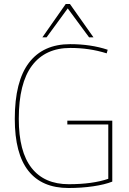

<svg xmlns="http://www.w3.org/2000/svg" viewBox="-20 -931 647 961"><path d="M54 -336Q54 -524 125 -617Q196 -710 331 -710Q435 -710 519 -682L514 -664Q469 -678 424.5 -684.5Q380 -691 332 -691Q207 -691 140.5 -603Q74 -515 74 -336Q74 -172 138 -90.5Q202 -9 324 -9Q443 -9 522 -36V-308H317V-327H542V-22Q504 -7 446 1.5Q388 10 323 10Q190 10 122 -76Q54 -162 54 -336ZM192 -744 309 -911H330L448 -744H426L319 -889L213 -744Z"/></svg>

Font: Georama Thin
Style: Regular
Weight: 100
Designer: Jean-Baptiste Levee
Foundry: Production Type
Version: Version 1.000